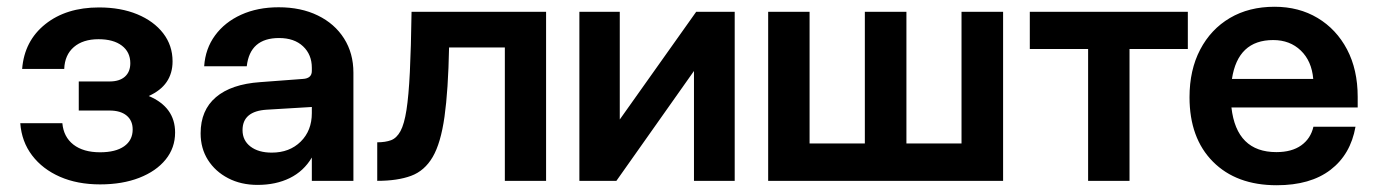

<svg xmlns="http://www.w3.org/2000/svg" viewBox="-20 -535 4072 568"><path d="M420 -251Q498 -218 498 -143Q498 -97.5 470 -63Q442 -28.5 392 -9Q342 10.5 276 10.5Q209 10.5 157.5 -12Q106 -34.5 75 -75.2Q44 -116 40 -170.5H164.5Q168 -130 197.2 -107.2Q226.5 -84.5 276 -84.5Q322 -84.5 347.2 -102.2Q372.5 -120 372.5 -152Q372.5 -178.5 354.5 -193.2Q336.5 -208 304 -208H213V-294H304Q333.5 -294 349.5 -308.2Q365.5 -322.5 365.5 -348Q365.5 -381 340.5 -400Q315.5 -419 271.5 -419Q225.5 -419 198.5 -395.8Q171.5 -372.5 170 -331H45.5Q52 -414 114 -463.5Q176 -513 273 -513Q337 -513 386 -492.8Q435 -472.5 462.8 -436.5Q490.5 -400.5 490.5 -353.5Q490.5 -282.5 420 -251Z M1025.5 -320V0H902.5V-69Q878.5 -28.5 837.2 -8.2Q796 12 742 12Q693 12 655 -7.8Q617 -27.5 595.2 -61.8Q573.5 -96 573.5 -140.5Q573.5 -209 618.8 -247.5Q664 -286 749.5 -292L876 -301.5Q902.5 -303 902.5 -325V-334.5Q902.5 -373.5 876.5 -398Q850.5 -422.5 805.5 -422.5Q719.5 -422.5 710 -339H584Q587.5 -391 616.2 -430.2Q645 -469.5 693.5 -491.5Q742 -513.5 804.5 -513.5Q870.5 -513.5 920.2 -489.2Q970 -465 997.8 -421.2Q1025.5 -377.5 1025.5 -320ZM697.5 -150Q697.5 -119.5 721 -101.5Q744.5 -83.5 784 -83.5Q836.5 -83.5 869.5 -116Q902.5 -148.5 902.5 -200.5V-218.5L769 -210.5Q697.5 -206 697.5 -150Z M1197.5 -500H1595.5V0H1473.5V-394.5H1308.5Q1306 -268 1295 -189.8Q1284 -111.5 1260 -70.5Q1236 -29.5 1196 -14.8Q1156 0 1096 0V-114Q1120 -114 1136.8 -120.2Q1153.5 -126.5 1164.8 -147.2Q1176 -168 1182.5 -209.8Q1189 -251.5 1192.5 -322.2Q1196 -393 1197.5 -500Z M1813.5 -500V-181.5L2039.5 -500H2153.5V0H2033V-325L1803.5 0H1694V-500Z M2661.5 -110.5H2824.5V-500H2947.5V0H2252.5V-500H2375V-110.5H2538.5V-500H2661.5Z M3494 -500V-390H3321.5V0H3199V-390H3026.5V-500Z M3499 -247.5Q3499 -328 3530.5 -388.2Q3562 -448.5 3618.5 -481.8Q3675 -515 3750.5 -515Q3822.5 -515 3878 -481.8Q3933.5 -448.5 3965 -388.8Q3996.5 -329 3996.5 -248.5V-217H3623Q3638 -85 3756 -85Q3801.5 -85 3829.5 -105Q3857.5 -125 3865.5 -160H3990Q3975.5 -78 3916 -32.5Q3856.5 13 3757 13Q3637.5 13 3568.2 -56.8Q3499 -126.5 3499 -247.5ZM3746.5 -416.5Q3642 -416.5 3624.5 -301.5H3865Q3860.5 -354.5 3828.2 -385.5Q3796 -416.5 3746.5 -416.5Z"/></svg>

Font: Overused Grotesk SemiBold
Style: Regular
Weight: 610
Version: Version 0.004